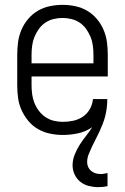

<svg xmlns="http://www.w3.org/2000/svg" viewBox="-20 -548 515 791"><path d="M384 223Q365 223 345.5 218Q326 213 311 201Q296 189 287.5 171Q279 153 279 133Q279 111 287.5 89.5Q296 68 308 49Q320 30 334 12.5Q348 -5 360 -24Q334 -6 302.5 1Q271 8 239 8Q212 8 186 2.5Q160 -3 137 -16Q114 -29 97 -49.5Q80 -70 69 -94Q58 -118 54.5 -144.5Q51 -171 51 -197V-323Q51 -349 54.5 -375Q58 -401 68.5 -425.5Q79 -450 96.5 -470.5Q114 -491 136.5 -504Q159 -517 185 -522.5Q211 -528 238 -528Q264 -528 290 -522.5Q316 -517 338.5 -504Q361 -491 378.5 -470.5Q396 -450 406.5 -425.5Q417 -401 420.5 -375Q424 -349 424 -323V-233H110V-197Q110 -178 112.5 -159.5Q115 -141 122 -123.5Q129 -106 140.5 -91Q152 -76 167.5 -65.5Q183 -55 201.5 -50.5Q220 -46 239 -46Q260 -46 281.5 -50.5Q303 -55 321 -67Q339 -79 350 -98.5Q361 -118 363 -140H422Q422 -123 420 -105.5Q418 -88 414 -71.5Q410 -55 403.5 -38.5Q397 -22 390 -6.5Q383 9 375 24Q367 39 359.5 55Q352 71 345.5 87Q339 103 339 120Q339 131 343.5 140.5Q348 150 356 156.5Q364 163 374 166Q384 169 395 169Q402 169 409 167.5Q416 166 423 165V219Q413 221 403.5 222Q394 223 384 223ZM110 -287H365V-323Q365 -341 362.5 -360Q360 -379 353 -396Q346 -413 335 -428.5Q324 -444 308.5 -454.5Q293 -465 274.5 -469.5Q256 -474 238 -474Q219 -474 200.5 -469.5Q182 -465 166.5 -454.5Q151 -444 140 -428.5Q129 -413 122 -396Q115 -379 112.5 -360Q110 -341 110 -323Z"/></svg>

Font: Iosevka QP Light
Style: Regular
Weight: 300
Designer: Belleve Invis
Foundry: Belleve Invis
Version: Version 20.0.0; ttfautohint (v1.8.4)